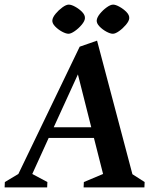

<svg xmlns="http://www.w3.org/2000/svg" viewBox="-44 -811 654 831"><path d="M-24 0 -23 -23.1 35.5 -58 300.9 -608.9 376.1 -635.1 529.1 -57 582 -23.1 581 0H317.9L318.9 -23.1L402.1 -58L362.5 -214H166.7L95.7 -58L161.1 -23.1L160.1 0ZM188.5 -260.1H351L293.2 -489ZM444.5 -664.9Q433.2 -664.9 416.2 -674.1Q399.1 -683.4 386.4 -696.8Q373.6 -710.3 374.6 -722.9Q375.9 -735.9 388.4 -751.4Q401 -767 417.6 -779Q434.2 -791 445.5 -791Q456.5 -791 473.2 -781.7Q490 -772.5 503.2 -759.1Q516.4 -745.6 515.4 -732Q514.7 -720 501.2 -703.9Q487.7 -687.9 471.5 -676.4Q455.2 -664.9 444.5 -664.9ZM252.6 -664.9Q241.4 -664.9 224.3 -674.1Q207.3 -683.4 194.4 -696.8Q181.5 -710.3 182.5 -722.9Q183.8 -735.9 196.6 -751.4Q209.5 -767 225.9 -779Q242.4 -791 253.4 -791Q265 -791 281.7 -781.7Q298.5 -772.5 311.6 -759.1Q324.6 -745.6 323.6 -732Q323 -720 309.6 -703.9Q296.2 -687.9 279.6 -676.4Q263 -664.9 252.6 -664.9Z"/></svg>

Font: Ancizar Serif Light
Style: Italic
Weight: 300
Italic angle: -4°
Designer: Cesar Puertas, Viviana Monsalve, Julian Moncada, Julian Prieto, Jose Castro, Felipe Aragon, Mariel Hernandez, Sara Alarc
Version: Version 8.100